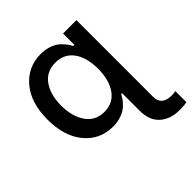

<svg xmlns="http://www.w3.org/2000/svg" viewBox="-200 -702 1054 1054"><g transform="rotate(-45 327.0 -174.5)"><path d="M596.2 204.6Q526.4 204.6 482.9 165.8Q439.5 127 439.5 50.3V-85H433.1Q425.8 -71.8 418.9 -61.5Q412.1 -51.3 398.2 -36.6Q384.3 -22 368.4 -12.5Q352.5 -2.9 328.1 3.9Q303.7 10.7 275.4 10.7Q174.3 10.7 110.8 -65.4Q47.4 -141.6 47.4 -271.5Q47.4 -401.4 111.3 -477.1Q175.3 -552.7 276.4 -552.7Q305.2 -552.7 329.8 -545.7Q354.5 -538.6 369.6 -529.3Q384.8 -520 398.9 -504.9Q413.1 -489.7 419.2 -480.5Q425.3 -471.2 433.1 -457H441.9V-545.4H545.9V50.3Q545.9 117.2 624.5 117.2Q636.7 117.2 654.3 114.3V199.7Q636.7 204.6 596.2 204.6ZM298.8 -80.1Q366.2 -80.1 403.8 -132.6Q441.4 -185.1 441.4 -272.9Q441.4 -359.9 404.3 -411.1Q367.2 -462.4 298.8 -462.4Q229.5 -462.4 192.1 -409.9Q154.8 -357.4 154.8 -272.9Q154.8 -187.5 192.4 -133.8Q230 -80.1 298.8 -80.1Z"/></g></svg>

Font: Karasuma Gothic
Style: Regular
Weight: 500
Designer: Rasmus Andersson / Ryoko Nishizuka
Foundry: Genbu
Version: Version 1.00